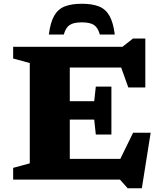

<svg xmlns="http://www.w3.org/2000/svg" viewBox="-20 -956 861 1022"><path d="M50 0V-62.5L138.5 -86.5V-620.5L50 -644.5V-707H632L688 -751H753.5V-490.5H663L625 -596.5H351.5V-417.5H481.5L490 -495H573V-240H490L481.5 -319.5H351.5V-110.5H620.5L688.5 -249.5H782L735 46H659.5L618.5 0ZM415.5 -837Q371.5 -837 350.5 -822.8Q329.5 -808.5 319.5 -772H240Q248 -836 268.2 -871.8Q288.5 -907.5 324.5 -921.8Q360.5 -936 415.5 -936Q470.5 -936 506.5 -921.8Q542.5 -907.5 562.8 -871.8Q583 -836 591 -772H511.5Q501.5 -808.5 480.5 -822.8Q459.5 -837 415.5 -837Z"/></svg>

Font: Newsreader Caption
Style: Bold
Weight: 700
Designer: Hugues Gentile
Foundry: Production Type
Version: Version 1.001